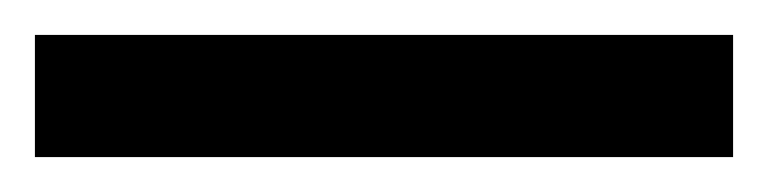

<svg xmlns="http://www.w3.org/2000/svg" viewBox="-22 -23 440 110"><path d="M-2 67V-3H398V67Z"/></svg>

Font: Noto Sans Telugu UI Condensed ExtraBold
Style: Regular
Weight: 800
Width: 3
Designer: Jelle Bosma - Monotype Design Team
Foundry: Monotype Imaging Inc.
Version: Version 2.006; ttfautohint (v1.8.4.7-5d5b)